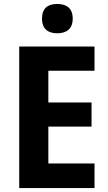

<svg xmlns="http://www.w3.org/2000/svg" viewBox="-20 -949 546 969"><path d="M269 -929C223 -929 192 -909 192 -855C192 -802 224 -781 269 -781C314 -781 347 -802 347 -855C347 -908 315 -929 269 -929ZM457 0V-124H224V-310H442V-432H224V-592H457V-714H77V0Z"/></svg>

Font: Noto Sans Georgian SemiCondensed Bold
Style: Regular
Weight: 700
Width: 4
Designer: Monotype Design Team, Akaki Razmadze
Foundry: Google LLC
Version: Version 2.005